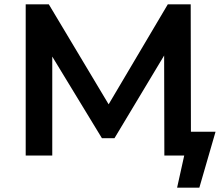

<svg xmlns="http://www.w3.org/2000/svg" viewBox="-20 -720 1037 889"><path d="M800 149 833 0H741L740 -463L510 -80H452L222 -458V0H99V-700H206L483 -237L757 -700H863L864 -110H978L903 149Z"/></svg>

Font: Montserrat SemiBold
Style: Regular
Weight: 600
Designer: Julieta Ulanovsky
Foundry: Julieta Ulanovsky
Version: Version 9.000; ttfautohint (v1.8.4.7-5d5b)